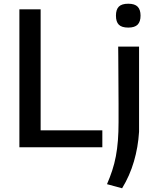

<svg xmlns="http://www.w3.org/2000/svg" viewBox="-20 -790 836 1030"><path d="M668 -642Q633 -642 617.5 -657.5Q602 -673 602 -706Q602 -739 617.5 -754.5Q633 -770 668 -770Q703 -770 718.5 -754Q734 -738 734 -706Q734 -674 718.5 -658Q703 -642 668 -642ZM554 198Q570 161 582 124.5Q594 88 601.5 48.5Q609 9 612.5 -36Q616 -81 616 -135Q616 -140 616 -168Q616 -196 616 -235.5Q616 -275 615.5 -321.5Q615 -368 615 -411.5Q615 -455 614.5 -489.5Q614 -524 614 -540H726V-83Q721 -1 698.5 76Q676 153 635 220ZM84 -740H198V-91H529V0H84Z"/></svg>

Font: Encode Sans Normal
Style: Medium
Weight: 500
Designer: Pablo Impallari, Andres Torresi
Foundry: Pablo Impallari, Andres Torresi
Version: Version 1.000; ttfautohint (v1.00) -l 8 -r 50 -G 200 -x 14 -